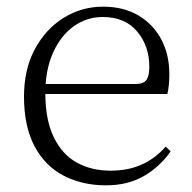

<svg xmlns="http://www.w3.org/2000/svg" viewBox="-20 -542 576 576"><path d="M298 14Q227 14 171 -15Q115 -44 83.5 -103.5Q52 -163 52 -252Q52 -334 84.5 -394.5Q117 -455 171 -488.5Q225 -522 289 -522Q351 -522 395.5 -495.5Q440 -469 464 -423.5Q488 -378 488 -320Q488 -283 482 -260H82V-290H387Q411 -290 419.5 -302.5Q428 -315 428 -341Q428 -404 391.5 -447.5Q355 -491 288 -491Q240 -491 201 -463Q162 -435 139 -383.5Q116 -332 116 -263Q116 -183 141 -131Q166 -79 210 -54.5Q254 -30 311 -30Q364 -30 404.5 -48Q445 -66 477 -102L492 -88Q459 -41 411 -13.5Q363 14 298 14Z"/></svg>

Font: Noto Serif JP
Style: Regular
Weight: 200
Designer: Ryoko NISHIZUKA 西塚涼子 (kana & ideographs); Frank Grießhammer (Latin, Greek & Cyrillic); Wenlong ZHANG 张文龙 (bopomofo); San
Foundry: Adobe
Version: Version 2.001;hotconv 1.1.0;makeotfexe 2.6.0